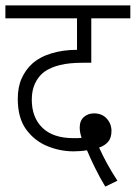

<svg xmlns="http://www.w3.org/2000/svg" viewBox="-20 -642 504 713"><path d="M371 51Q352 20 333 -18.5Q314 -57 303 -84Q280 -80 253 -80Q203 -80 155.5 -99.5Q108 -119 77 -161.5Q46 -204 46 -275Q46 -319 60.5 -351Q75 -383 99 -405Q128 -431 171.5 -444Q215 -457 266 -457V-574H0V-622H464V-574H319V-409H289Q237 -409 202.5 -400.5Q168 -392 144 -375Q122 -358 110 -332Q98 -306 98 -272Q98 -206 137.5 -167.5Q177 -129 253 -129Q260 -129 267.5 -129Q275 -129 283 -130Q276 -151 276 -168Q276 -194 291.5 -207.5Q307 -221 329 -221Q359 -221 376.5 -201.5Q394 -182 394 -156Q394 -130 381.5 -115.5Q369 -101 348 -94Q361 -65 378 -34Q395 -3 416 29Z"/></svg>

Font: Noto Sans SemiCondensed Light
Style: Italic
Weight: 300
Width: 4
Italic angle: -12°
Designer: Monotype Design Team
Foundry: Monotype Imaging Inc.
Version: Version 2.013; ttfautohint (v1.8.4.7-5d5b)